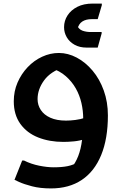

<svg xmlns="http://www.w3.org/2000/svg" viewBox="-20 -793 680 1073"><path d="M338 -641Q338 -677 357.5 -707Q377 -737 412.5 -755Q448 -773 498 -773H549V-764L526 -686H493Q460 -686 439.5 -672.5Q419 -659 412 -628L408 -655Q420 -629 441 -621.5Q462 -614 487 -614H548V-606L526 -527H464Q425 -527 396.5 -543Q368 -559 353 -585Q338 -611 338 -641ZM265 260Q204 260 158.5 248Q113 236 87 224Q61 212 61 212L104 104H114Q154 124 199 133Q244 142 279 142Q326 142 358 135.5Q390 129 419 112L377 148Q402 118 417 79.5Q432 41 438.5 -10.5Q445 -62 445 -130Q445 -174 435 -217.5Q425 -261 403.5 -299Q382 -337 348 -367Q314 -397 265 -413L338 -418Q263 -394 226.5 -344Q190 -294 190 -239Q190 -206 208 -178.5Q226 -151 261.5 -135Q297 -119 349 -119Q372 -119 400.5 -122.5Q429 -126 456 -135L455 -16Q425 -6 393 -3Q361 0 334 0Q256 0 193 -25Q130 -50 93.5 -101Q57 -152 57 -227Q57 -283 78 -331.5Q99 -380 134.5 -417.5Q170 -455 215.5 -476Q261 -497 309 -497Q360 -497 409 -471Q458 -445 497.5 -398Q537 -351 560 -287Q583 -223 583 -148Q583 -18 545.5 73.5Q508 165 437 212.5Q366 260 265 260Z"/></svg>

Font: Kufam SemiBold
Style: Italic
Weight: 600
Italic angle: -11°
Designer: Artur Schmal
Foundry: Original Type
Version: Version 1.301; ttfautohint (v1.8.3)